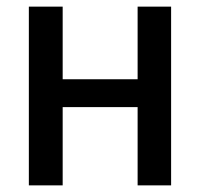

<svg xmlns="http://www.w3.org/2000/svg" viewBox="-20 -559 603 579"><path d="M67 0H169V-236H395V0H496V-539H395V-320H169V-539H67Z"/></svg>

Font: Noto Sans Mono SemiCondensed Medium
Style: Regular
Weight: 500
Width: 4
Designer: Monotype Design Team
Foundry: Monotype Imaging Inc.
Version: Version 2.014